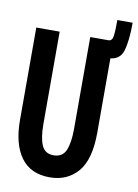

<svg xmlns="http://www.w3.org/2000/svg" viewBox="-83 -773 604 841"><g transform="rotate(10 219.0 -352.0)"><path d="M197 13Q112 13 69 -46Q26 -105 26 -213V-623H130V-212Q130 -151 144.5 -118Q159 -85 197 -85Q237 -85 251.5 -119Q266 -153 266 -215V-623H369V-216Q369 -96 322 -41.5Q275 13 197 13ZM358 -546 347 -623Q363 -623 366.5 -644.5Q370 -666 370 -717H438Q438 -635 424 -590.5Q410 -546 358 -546Z"/></g></svg>

Font: Inconsolata SemiCondensed ExtraBold
Style: Regular
Weight: 800
Width: 4
Monospace: yes
Designer: Raph Levien, Cyreal, Brenton Simpson
Foundry: Raph Levien, Cyreal, Google
Version: Version 3.100; ttfautohint (v1.8.4.7-5d5b)